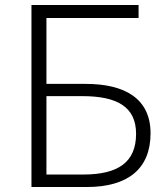

<svg xmlns="http://www.w3.org/2000/svg" viewBox="-20 -749 672 769"><path d="M106 0H328C491 0 583 -72 583 -215C583 -355 479 -413 323 -413H166V-677H535V-729H106ZM166 -50V-364H309C451 -364 525 -320 525 -213C525 -100 454 -50 314 -50Z"/></svg>

Font: Noto Sans CJK SC Light
Style: Regular
Weight: 300
Designer: Ryoko NISHIZUKA 西塚涼子 (kana, bopomofo & ideographs); Paul D. Hunt (Latin, Greek & Cyrillic); Sandoll Communications 산돌커뮤니
Foundry: Adobe
Version: Version 2.004;hotconv 1.0.118;makeotfexe 2.5.65603